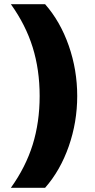

<svg xmlns="http://www.w3.org/2000/svg" viewBox="-20 -790 454 920"><path d="M196 110H32Q103 11 136.5 -96.5Q170 -204 170 -330Q170 -456 136.5 -563.5Q103 -671 32 -770H196Q269 -687 309.5 -571Q350 -455 350 -330Q350 -205 309.5 -89Q269 27 196 110Z"/></svg>

Font: M PLUS 1 Thin Black
Style: Regular
Weight: 900
Version: Version 1.001